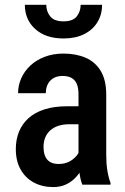

<svg xmlns="http://www.w3.org/2000/svg" viewBox="-20 -758 515 788"><path d="M302.2 -107.4V-370.6Q302.2 -397.9 294.7 -414.6Q287.1 -431.2 272.7 -438.7Q258.3 -446.3 236.8 -446.3Q214.4 -446.3 199 -437Q183.6 -427.7 175.8 -411.9Q168 -396 168 -375.5H54.2Q54.2 -407.2 67.1 -436.5Q80.1 -465.8 104.5 -488.8Q128.9 -511.7 163.6 -524.9Q198.2 -538.1 240.7 -538.1Q291.5 -538.1 331.1 -521.2Q370.6 -504.4 393.3 -467Q416 -429.7 416 -369.1V-122.6Q416 -85.9 420.7 -57.4Q425.3 -28.8 433.6 -7.8V0H317.9Q310.1 -19 306.2 -48.8Q302.2 -78.6 302.2 -107.4ZM317.4 -321.8 317.9 -248H263.2Q238.8 -248 219.2 -241.5Q199.7 -234.9 186.3 -222.9Q172.9 -210.9 165.8 -193.8Q158.7 -176.8 158.7 -156.2Q158.7 -131.3 165.8 -115.7Q172.9 -100.1 186.8 -92.5Q200.7 -85 220.7 -85Q248 -85 268.3 -96.9Q288.6 -108.9 299.6 -126Q310.5 -143.1 308.1 -157.2L334 -109.9Q330.1 -91.3 319.6 -70.8Q309.1 -50.3 292.5 -31.7Q275.9 -13.2 252.4 -1.7Q229 9.8 198.2 9.8Q153.8 9.8 119.1 -8.8Q84.5 -27.3 64.7 -62.3Q44.9 -97.2 44.9 -146Q44.9 -185.5 58.1 -217.8Q71.3 -250 97.2 -273.2Q123 -296.4 162.4 -309.1Q201.7 -321.8 254.4 -321.8ZM311 -738.3H398.9Q398.9 -697.8 379.6 -666.5Q360.4 -635.3 325 -617.7Q289.6 -600.1 240.7 -600.1Q167.5 -600.1 124.8 -638.7Q82 -677.2 82 -738.3H169.9Q169.9 -711.4 186 -690.9Q202.1 -670.4 240.7 -670.4Q279.3 -670.4 295.2 -690.9Q311 -711.4 311 -738.3Z"/></svg>

Font: Roboto Condensed Medium
Style: Regular
Weight: 500
Designer: Christian Robertson
Foundry: Google
Version: Version 3.0